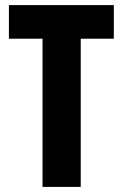

<svg xmlns="http://www.w3.org/2000/svg" viewBox="-20 -734 483 754"><path d="M297 0V-582H427V-714H15V-582H147V0Z"/></svg>

Font: Noto Sans Armenian ExtraCondensed ExtraBold
Style: Regular
Weight: 800
Width: 2
Designer: Monotype Design Team
Foundry: Monotype Imaging Inc.
Version: Version 2.008